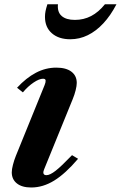

<svg xmlns="http://www.w3.org/2000/svg" viewBox="-20 -842 550 873"><path d="M122 10.5Q80 10.5 56.8 -8Q33.5 -26.5 33.5 -58.5Q33.5 -72 38.8 -92.5Q44 -113 52 -133L183 -455.5Q188 -468 187.5 -476Q187 -484 175.5 -484Q158.5 -484 132.8 -466.8Q107 -449.5 84 -422L57.5 -443Q99 -488 143.2 -511.2Q187.5 -534.5 236 -534.5Q280.5 -534.5 304.8 -516Q329 -497.5 329 -465Q329 -452 324 -431.8Q319 -411.5 310.5 -391L181 -73Q178.5 -66.5 177.8 -63.5Q177 -60.5 177 -58Q177 -45.5 191 -45.5Q207 -45.5 232.8 -65.5Q258.5 -85.5 307.5 -136.5L335 -120Q277.5 -52.5 226.5 -21Q175.5 10.5 122 10.5ZM299.5 -663.5Q247 -663.5 215.8 -690.8Q184.5 -718 184.5 -765.5Q184.5 -778.5 187 -791.2Q189.5 -804 195.5 -822.5H243.5Q240 -787 260.5 -769.2Q281 -751.5 320.5 -751.5Q360.5 -751.5 394.2 -769Q428 -786.5 457 -822.5H509.5Q483 -771.5 450 -736Q417 -700.5 379.2 -682Q341.5 -663.5 299.5 -663.5Z"/></svg>

Font: Libre Caslon Text
Style: Italic
Weight: 400
Italic angle: -22.583°
Designer: Pablo Impallari, Rodrigo Fuenzalida, Katja Schimmel
Foundry: Pablo Impallari, Rodrigo Fuenzalida
Version: Version 2.000